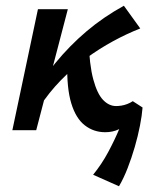

<svg xmlns="http://www.w3.org/2000/svg" viewBox="-20 -453 541 668"><path d="M117 -80 80 -102Q123 -173 172.5 -233.5Q222 -294 281 -344Q340 -394 411 -433L468 -354Q422 -336 374 -310Q326 -284 279.5 -250Q233 -216 191.5 -173.5Q150 -131 117 -80ZM23 0 112 -421H216L106 0ZM394 195 304 155Q334 118 356.5 76Q379 34 395.5 -5.5Q412 -45 422 -74L476 -79Q474 -52 467 -16Q460 20 449 58Q438 96 424 132Q410 168 394 195ZM346 7Q306 7 275 -17Q244 -41 228 -93.5Q212 -146 214 -233L288 -314Q291 -227 304.5 -177Q318 -127 338.5 -105.5Q359 -84 384 -84Q392 -84 402 -85.5Q412 -87 422.5 -91Q433 -95 442 -101L476 -79Q454 -52 434 -32.5Q414 -13 393 -3Q372 7 346 7Z"/></svg>

Font: Ysabeau Infant
Style: Bold Italic
Weight: 700
Italic angle: -12°
Designer: Christian Thalmann (Catharsis Fonts)
Version: Version 2.001;gftools[0.9.30]; featfreeze: ss01,ss02,lnum